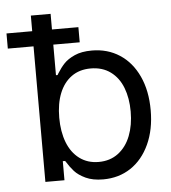

<svg xmlns="http://www.w3.org/2000/svg" viewBox="-83 -754 726 813"><g transform="rotate(-5 280.0 -348.0)"><path d="M78.1 -707H162.1V-446.3H168.9Q169.9 -448.2 170.9 -449.7Q171.9 -451.2 172.9 -453.1Q187.5 -476.6 203.6 -493.7Q219.7 -510.7 249 -523.9Q278.3 -537.1 322.3 -537.1Q388.7 -537.1 439.9 -503.9Q491.2 -470.7 520 -408.7Q548.8 -346.7 548.8 -263.7Q548.8 -181.6 520 -119.1Q491.2 -56.6 440.4 -22.9Q389.6 10.7 323.2 10.7Q279.3 10.7 249 -3.4Q218.8 -17.6 202.1 -36.1Q185.5 -54.7 171.9 -77.1L168.9 -81.1H159.2V0H78.1ZM310.5 -64.5Q359.4 -64.5 394 -90.8Q428.7 -117.2 446.3 -162.6Q463.9 -208 463.9 -265.6Q463.9 -322.3 446.8 -366.7Q429.7 -411.1 395 -436.5Q360.4 -461.9 310.5 -461.9Q262.7 -461.9 229 -437.5Q195.3 -413.1 177.7 -369.1Q160.2 -325.2 160.2 -265.6Q160.2 -206.1 177.7 -160.6Q195.3 -115.2 229.5 -89.8Q263.7 -64.5 310.5 -64.5ZM-31.2 -640.6H274.4V-576.2H-31.2Z"/></g></svg>

Font: Pretendard GOV Variable
Style: Regular
Weight: 400
Designer: Base glyphs from Inter by Rasmus Andersson; Hangul glyphs from Noto Sans CJK(Source Han Sans) by Jang Soo-young and Kang
Foundry: Kil Hyung-jin
Version: Version 1.307;Glyphs 3.2 (3192)